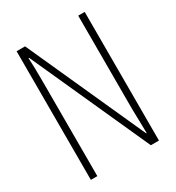

<svg xmlns="http://www.w3.org/2000/svg" viewBox="-172 -818 845 923"><g transform="rotate(-30 250.0 -357.0)"><path d="M61 0H97V-525C97 -585 96 -623 94 -657H97L394 0H439V-714H403V-196C403 -160 406 -101 406 -61H403L108 -714H61Z"/></g></svg>

Font: Noto Sans Mono ExtraCondensed ExtraLight
Style: Regular
Weight: 200
Width: 2
Designer: Monotype Design Team
Foundry: Monotype Imaging Inc.
Version: Version 2.014